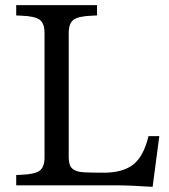

<svg xmlns="http://www.w3.org/2000/svg" viewBox="-20 -720 656 746"><path d="M573 6Q544 4 502.5 2Q461 0 429 0H43V-40L64 -41Q117 -43 135 -57.5Q153 -72 153 -108V-592Q153 -629 134.5 -643Q116 -657 64 -659L43 -660V-700H357V-660L336 -659Q284 -657 265.5 -643Q247 -629 247 -592V-108Q247 -77 261.5 -64.5Q276 -52 306.5 -50.5Q337 -49 383 -49Q457 -49 497.5 -80.5Q538 -112 557 -191H599Z"/></svg>

Font: Hedvig Letters Serif 12pt
Style: Regular
Weight: 400
Designer: Alexander Örn & Tor Weibull
Foundry: Kanon Foundry
Version: Version 1.000; ttfautohint (v1.8.4.7-5d5b)